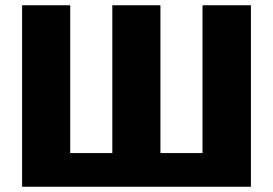

<svg xmlns="http://www.w3.org/2000/svg" viewBox="-20 -710 1037 730"><path d="M934 -690V0H64V-690H247V-128H407V-690H590V-128H750V-690Z"/></svg>

Font: Exo 2.0 Extra Bold
Style: Regular
Weight: 800
Designer: Natanael Gama
Version: Version 1.001;PS 001.001;hotconv 1.0.70;makeotf.lib2.5.58329